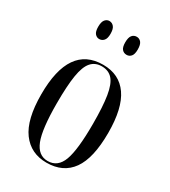

<svg xmlns="http://www.w3.org/2000/svg" viewBox="-185 -838 834 941"><g transform="rotate(30 231.5 -368.0)"><path d="M231 10Q142 10 92 -58Q42 -126 42 -268Q42 -545 233 -545Q325 -545 373 -476Q421 -407 421 -268Q421 -125 373 -57.5Q325 10 231 10ZM232 0Q289 0 311.5 -61.5Q334 -123 334 -268Q334 -367 324.5 -425.5Q315 -484 292.5 -509.5Q270 -535 231 -535Q194 -535 171.5 -509.5Q149 -484 139.5 -425.5Q130 -367 130 -268Q130 -122 154 -61Q178 0 232 0ZM307 -644Q291 -644 281 -655.5Q271 -667 271 -694Q271 -722 281 -734Q291 -746 307 -746Q322 -746 332 -734Q342 -722 342 -694Q342 -667 332 -655.5Q322 -644 307 -644ZM152 -644Q138 -644 128 -655.5Q118 -667 118 -694Q118 -722 128 -734Q138 -746 152 -746Q167 -746 177.5 -734Q188 -722 188 -694Q188 -667 177.5 -655.5Q167 -644 152 -644Z"/></g></svg>

Font: Noto Serif Display ExtraCondensed
Style: Regular
Weight: 400
Width: 2
Designer: Monotype Design Team
Foundry: Monotype Imaging Inc.
Version: Version 2.009